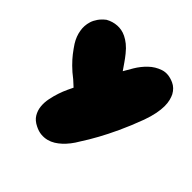

<svg xmlns="http://www.w3.org/2000/svg" viewBox="-188 -689 1088 1088"><g transform="rotate(45 355.5 -145.5)"><path d="M606 -505Q637 -491 655 -458Q662 -444 667 -424.5Q672 -405 672 -379Q672 -353 665.5 -319.5Q659 -286 644 -244Q615 -166 585.5 -102.5Q556 -39 531 6Q502 59 475 100Q447 149 411 182Q396 196 377.5 207.5Q359 219 337.5 224.5Q316 230 292.5 228Q269 226 243 213Q210 197 195 172Q180 147 177 117.5Q174 88 180.5 56Q187 24 196.5 -4Q206 -32 216.5 -54.5Q227 -77 233 -89Q227 -95 220.5 -100.5Q214 -106 209 -111Q203 -116 198 -121Q165 -146 139 -172Q113 -198 96 -220Q76 -246 61 -269Q38 -306 32 -345Q29 -361 30 -379.5Q31 -398 37 -417Q43 -436 56.5 -455.5Q70 -475 93 -493Q125 -511 160 -513Q175 -514 192 -511Q209 -508 227.5 -499Q246 -490 265.5 -474.5Q285 -459 305 -434Q322 -413 336 -392.5Q350 -372 364 -352Q375 -372 396 -407Q417 -442 447 -471Q477 -500 517 -513.5Q557 -527 606 -505Z"/></g></svg>

Font: Sniglet
Style: ExtraBold
Weight: 800
Version: Version 2.000; ttfautohint (v0.95) -l 8 -r 50 -G 200 -x 14 -